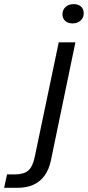

<svg xmlns="http://www.w3.org/2000/svg" viewBox="-148 -726 418 913"><path d="M-128.3 167 -114.6 103.4H-78.4Q-35.1 103.4 -13.9 85.2Q7.4 67 17.1 20.7L131.3 -524.7H210.6L94.4 35.3Q85.3 79.9 64.1 109Q42.9 138.1 10.8 152.6Q-21.3 167 -64 167ZM196.3 -614.7Q174.9 -614.7 161.9 -626.7Q149 -638.7 149 -658Q149 -679.1 163.7 -692.8Q178.4 -706.4 202.9 -706.4Q224.3 -706.4 237.2 -694.8Q250.1 -683.1 250.1 -663.1Q250.1 -642 235.4 -628.4Q220.7 -614.7 196.3 -614.7Z"/></svg>

Font: Mona Sans
Style: Italic
Weight: 200
Italic angle: -11.6951°
Designer: Deni Anggara
Foundry: GitHub
Version: Version 2.000